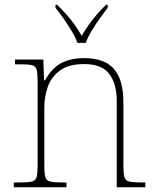

<svg xmlns="http://www.w3.org/2000/svg" viewBox="-20 -786 657 806"><path d="M38 0V-20H61Q98 -20 114 -24Q130 -28 134 -43.5Q138 -59 138 -94V-442Q138 -477 134 -492.5Q130 -508 115.5 -512Q101 -516 71 -516H43V-536H162L165 -449H169Q199 -502 238.5 -522Q278 -542 333 -542Q419 -542 458.5 -496.5Q498 -451 498 -357V-94Q498 -59 502 -43.5Q506 -28 522.5 -24Q539 -20 575 -20H590V0H470V-365Q470 -432 439.5 -474.5Q409 -517 333 -517Q268 -517 231.5 -490Q195 -463 180.5 -421Q166 -379 166 -334V-94Q166 -59 170 -43.5Q174 -28 190.5 -24Q207 -20 243 -20H259V0ZM305 -606Q297 -629 281 -655.5Q265 -682 247 -708Q229 -734 213 -753V-766H220Q245 -741 262.5 -721Q280 -701 294 -681Q308 -661 323 -636Q338 -661 352 -681Q366 -701 383 -721Q400 -741 425 -766H432V-753Q417 -734 398.5 -708Q380 -682 364 -655.5Q348 -629 340 -606Z"/></svg>

Font: Noto Serif Lao Thin
Style: Regular
Weight: 250
Designer: Monotype Design Team
Foundry: Monotype Imaging Inc.
Version: Version 2.003